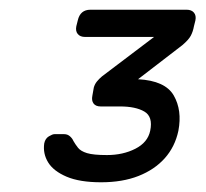

<svg xmlns="http://www.w3.org/2000/svg" viewBox="-20 -720 423 395"><path d="M188 -345Q144 -345 117 -356.5Q90 -368 79 -386Q68 -404 71 -425Q73 -435 80.5 -439.5Q88 -444 92 -444H112Q119 -444 124 -439.5Q129 -435 131 -430Q135 -423 140.5 -416Q146 -409 159 -405Q172 -401 200 -401Q233 -401 258.5 -414Q284 -427 289 -451Q295 -480 277 -490.5Q259 -501 227 -501H187Q177 -501 172.5 -507Q168 -513 170 -523L173 -540Q175 -547 179.5 -552.5Q184 -558 190 -563L297 -644H155Q145 -644 140 -650Q135 -656 137 -666L140 -678Q145 -700 166 -700H364Q374 -700 379 -694Q384 -688 382 -678L379 -666Q377 -655 372.5 -646.5Q368 -638 355 -627L264 -557Q320 -554 337.5 -523.5Q355 -493 347 -451Q340 -418 319 -394.5Q298 -371 265 -358Q232 -345 188 -345Z"/></svg>

Font: Rubik Light Light
Style: Italic
Weight: 300
Italic angle: -12°
Version: Version 2.104